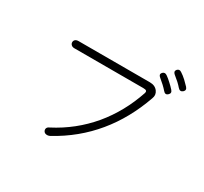

<svg xmlns="http://www.w3.org/2000/svg" viewBox="-158 -1059 1316 1239"><g transform="rotate(30 500.0 -440.0)"><path d="M192.4 -670.9Q176.8 -670.9 168 -663.1Q160.2 -655.3 160.2 -644.5Q160.2 -633.8 168 -626Q176.8 -617.2 191.4 -617.2H705.1Q722.7 -617.2 728.5 -612.3Q734.4 -607.4 730.5 -593.8Q674.8 -428.7 569.3 -301.8Q460.9 -172.9 309.6 -94.7Q294.9 -88.9 291 -77.1Q288.1 -66.4 293.9 -56.6Q299.8 -46.9 311.5 -44.9Q325.2 -42 340.8 -49.8Q502.9 -138.7 615.2 -275.4Q725.6 -409.2 789.1 -589.8Q800.8 -619.1 783.2 -643.6Q763.7 -670.9 723.6 -670.9ZM793.9 -764.6Q775.4 -777.3 760.7 -761.7Q747.1 -745.1 765.6 -730.5Q787.1 -711.9 802.7 -698.2Q819.3 -682.6 831.1 -668.9Q848.6 -647.5 866.2 -664.1Q883.8 -679.7 867.2 -698.2Q851.6 -715.8 833 -732.4Q812.5 -752 793.9 -764.6ZM866.2 -828.1Q847.7 -841.8 833 -826.2Q819.3 -809.6 837.9 -793.9Q864.3 -771.5 876 -761.7Q892.6 -746.1 903.3 -733.4Q920.9 -712.9 939.5 -728.5Q957 -744.1 940.4 -762.7Q920.9 -783.2 906.2 -796.9Q884.8 -816.4 866.2 -828.1Z"/></g></svg>

Font: GulimChe
Style: Regular
Weight: 400
Monospace: yes
Version: Version 2.21